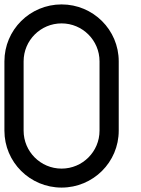

<svg xmlns="http://www.w3.org/2000/svg" viewBox="-20 -835 637 870"><path d="M431 -243C431 -148 354 -71 259 -71C164 -71 87 -148 87 -243V-557C87 -652 164 -729 259 -729C354 -729 431 -652 431 -557ZM0 -557V-243C0 -100 116 15 259 15C402 15 518 -100 518 -243V-557C518 -700 402 -815 259 -815C116 -815 0 -700 0 -557Z"/></svg>

Font: MintSans
Style: Regular
Weight: 400
Version: Version 2.0